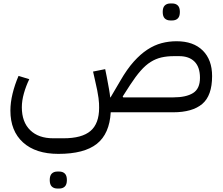

<svg xmlns="http://www.w3.org/2000/svg" viewBox="-20 -648 1288 1108"><path d="M317 240Q186 240 113 174Q40 108 40 -10Q40 -56 52.5 -107.5Q65 -159 87 -210L149 -191Q130 -152 118 -109.5Q106 -67 106 -29Q106 56 154 103Q202 150 287 150H347Q453 150 502.5 107.5Q552 65 552 -26Q552 -38 551.5 -51Q551 -64 548.5 -82.5Q546 -101 541 -127Q536 -153 527 -191L517 -235L587 -249L596 -205Q604 -163 609 -134.5Q614 -106 616 -86H618L675 -183Q713 -249 752 -292.5Q791 -336 831 -362Q871 -388 912.5 -399Q954 -410 999 -410Q1096 -410 1150 -356.5Q1204 -303 1204 -209Q1204 -96 1147 -48Q1090 0 979 0H619Q612 124 539 182Q466 240 317 240ZM979 -86Q1054 -86 1094 -111Q1134 -136 1134 -199Q1134 -261 1102.5 -292.5Q1071 -324 1014 -324H984Q944 -324 911.5 -316.5Q879 -309 849.5 -290.5Q820 -272 791.5 -239.5Q763 -207 731 -158L688 -91L691 -86ZM963 -530Q943 -530 931 -541.5Q919 -553 919 -579Q919 -605 931 -616.5Q943 -628 963 -628H974Q994 -628 1006 -616.5Q1018 -605 1018 -579Q1018 -553 1006 -541.5Q994 -530 974 -530ZM311 440Q291 440 279 428.5Q267 417 267 391Q267 365 279 353.5Q291 342 311 342H322Q342 342 354 353.5Q366 365 366 391Q366 417 354 428.5Q342 440 322 440Z"/></svg>

Font: IBM Plex Sans Arabic
Style: Regular
Weight: 400
Designer: Mike Abbink, Paul van der Laan, Pieter van Rosmalen, Wael Morcos, Khajak Apelian
Foundry: Bold Monday
Version: Version 1.1